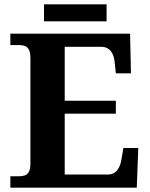

<svg xmlns="http://www.w3.org/2000/svg" viewBox="-20 -870 693 890"><path d="M28 0V-53H70Q84 -53 95.5 -57Q107 -61 114 -74Q121 -87 121 -113V-596Q121 -625 114.5 -638.5Q108 -652 96.5 -656.5Q85 -661 70 -661H28V-714H583L587 -530H517L512 -577Q510 -602 502.5 -618.5Q495 -635 482 -644Q469 -653 448 -653H280V-403H517V-343H280V-61H480Q500 -61 513 -71Q526 -81 533.5 -98Q541 -115 544 -137L552 -184H621L614 0ZM184 -771V-850H474V-771Z"/></svg>

Font: Noto Serif Armenian
Style: Bold
Weight: 700
Version: Version 2.007